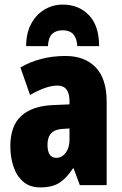

<svg xmlns="http://www.w3.org/2000/svg" viewBox="-20 -807 534 837"><path d="M266 -563Q349 -563 397 -513.5Q445 -464 445 -363V0H328L301 -73H298Q271 -31 239.5 -10.5Q208 10 156 10Q109 10 80 -16Q51 -42 38 -83Q25 -124 25 -169Q25 -258 72.5 -301.5Q120 -345 211 -349L283 -352V-366Q283 -434 230 -434Q183 -434 111 -393L69 -513Q110 -537 159.5 -550Q209 -563 266 -563ZM253 -245Q187 -242 187 -176Q187 -119 226 -119Q250 -119 266.5 -141Q283 -163 283 -198V-247ZM254 -787Q323 -787 367.5 -741Q412 -695 412 -606H317Q313 -675 254 -675Q224 -675 207.5 -659.5Q191 -644 189 -606H94Q94 -662 115.5 -702.5Q137 -743 173.5 -765Q210 -787 254 -787Z"/></svg>

Font: Noto Sans ExtraCondensed Black
Style: Regular
Weight: 900
Width: 2
Designer: Monotype Design Team
Foundry: Monotype Imaging Inc.
Version: Version 2.013; ttfautohint (v1.8.4.7-5d5b)